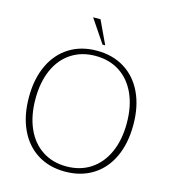

<svg xmlns="http://www.w3.org/2000/svg" viewBox="-129 -993 979 1105"><g transform="rotate(15 361.0 -440.0)"><path d="M50 -351Q50 -460 88 -541Q126 -622 196 -666Q266 -710 360 -710Q455 -710 525.5 -666Q596 -622 634 -541Q672 -460 672 -351Q672 -241 634 -159.5Q596 -78 525.5 -34Q455 10 360 10Q266 10 196 -34Q126 -78 88 -159.5Q50 -241 50 -351ZM633 -351Q633 -451 599.5 -525Q566 -599 504.5 -639Q443 -679 360 -679Q278 -679 216.5 -639Q155 -599 122 -525Q89 -451 89 -351Q89 -251 122 -176.5Q155 -102 216.5 -61.5Q278 -21 360 -21Q443 -21 504.5 -61.5Q566 -102 599.5 -176.5Q633 -251 633 -351ZM288 -890H332L397 -752H381Z"/></g></svg>

Font: Thasadith
Style: Regular
Weight: 400
Designer: Cadson Demak Co.,Ltd.
Foundry: Cadson Demak Co.,Ltd.
Version: Version 1.000; ttfautohint (v1.6)